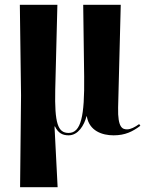

<svg xmlns="http://www.w3.org/2000/svg" viewBox="-20 -556 617 803"><path d="M64 227H221L208 -27H210C223 0 241 10 267 10C307 10 332 -32 342 -70H343C353 -8 408 10 455 10C504 10 535 -6 567 -30L562 -37C544 -24 526 -15 512 -15C493 -15 472 -20 474 -106L485 -536H328L332 -235C334 -70 319 0 267 0C222 0 208 -40 211 -180L220 -536H63L68 -157Z"/></svg>

Font: Noto Serif Display ExtraCondensed ExtraBold
Style: Regular
Weight: 800
Width: 2
Designer: Monotype Design Team
Foundry: Monotype Imaging Inc.
Version: Version 2.009